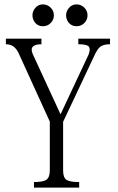

<svg xmlns="http://www.w3.org/2000/svg" viewBox="-20 -854 540 875"><path d="M134.8 1H340.8V-24.4Q297.9 -24.4 283.2 -34.2Q267.6 -44.9 267.6 -77.1V-298.8L408.2 -596.7Q422.9 -629.9 436.5 -640.6Q451.2 -652.3 481.4 -652.3V-677.7H336.9V-652.3Q370.1 -652.3 381.8 -644.5Q394.5 -633.8 383.8 -605.5L255.9 -333L128.9 -608.4Q119.1 -631.8 130.9 -642.6Q141.6 -652.3 168.9 -652.3V-677.7H6.8V-652.3Q25.4 -652.3 39.1 -643.6Q54.7 -633.8 65.4 -610.4L207 -299.8V-77.1Q207 -44.9 190.4 -34.2Q175.8 -24.4 134.8 -24.4ZM127.9 -784.2Q127.9 -767.6 138.7 -752Q152.3 -734.4 175.8 -734.4Q196.3 -734.4 210.9 -749Q225.6 -763.7 225.6 -784.2Q225.6 -804.7 210.9 -819.3Q195.3 -834 175.8 -834Q153.3 -834 139.6 -816.4Q127.9 -801.8 127.9 -784.2ZM281.2 -784.2Q281.2 -766.6 292 -752Q305.7 -734.4 329.1 -734.4Q349.6 -734.4 364.3 -749Q378.9 -763.7 378.9 -784.2Q378.9 -804.7 364.3 -819.3Q348.6 -834 329.1 -834Q306.6 -834 293 -816.4Q281.2 -801.8 281.2 -784.2Z"/></svg>

Font: BatangChe
Style: Regular
Weight: 400
Monospace: yes
Version: Version 2.21